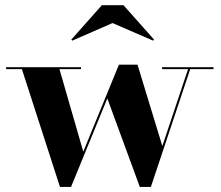

<svg xmlns="http://www.w3.org/2000/svg" viewBox="-20 -724 867 754"><path d="M818.5 -460V-452.5H727L572.5 10H529L401.5 -337.5L259 10H215.5L66 -452.5H4V-460H298V-452.5H213.5L307 -128.5L447 -470H520L617.5 -150.5L718.5 -452.5H616.5V-460ZM264 -564.5 260 -568.5 380 -703.5H465L585 -568.5L581 -564.5L422 -633.5Z"/></svg>

Font: Bodoni Moda 28pt
Style: Bold
Weight: 700
Designer: Owen Earl
Foundry: indestructible type
Version: Version 2.005